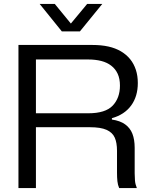

<svg xmlns="http://www.w3.org/2000/svg" viewBox="-20 -958 771 978"><path d="M74 0V-729H450Q496 -729 532 -721Q568 -713 596 -696.5Q624 -680 643 -656.5Q662 -633 672 -602.5Q682 -572 682 -535Q682 -467 648 -420.5Q614 -374 550 -356V-349Q592 -343 617.5 -324.5Q643 -306 654.5 -276.5Q666 -247 666 -205V-75Q666 -57 667.5 -38.5Q669 -20 677 0H587Q580 -16 578 -35Q576 -54 576 -78V-190Q576 -231 564.5 -257Q553 -283 523 -296.5Q493 -310 438 -310H152V-381H430Q517 -381 554 -420Q591 -459 591 -522Q591 -557 579.5 -582Q568 -607 546.5 -623.5Q525 -640 495.5 -647.5Q466 -655 430 -655H163V0ZM295 -798 182 -938H259L341 -838L424 -938H501L387 -798Z"/></svg>

Font: Mona Sans SemiExpanded
Style: Regular
Weight: 400
Width: 6
Designer: Deni Anggara
Foundry: GitHub
Version: Version 2.000